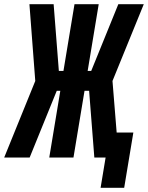

<svg xmlns="http://www.w3.org/2000/svg" viewBox="-50 -755 709 920"><path d="M432 145 456 0H402L377 -320H355L302 0H186L239 -320H222L92 0H-30L119 -367L91 -735H207L232 -415H254L307 -735H423L370 -415H387L517 -735H639L489 -367L509 -120H589L545 145Z"/></svg>

Font: Iosevka Heavy Extended Oblique
Style: Regular
Weight: 900
Width: 7
Italic angle: -9°
Monospace: yes
Designer: Belleve Invis
Foundry: Belleve Invis
Version: Version 32.5.0; ttfautohint (v1.8.4)